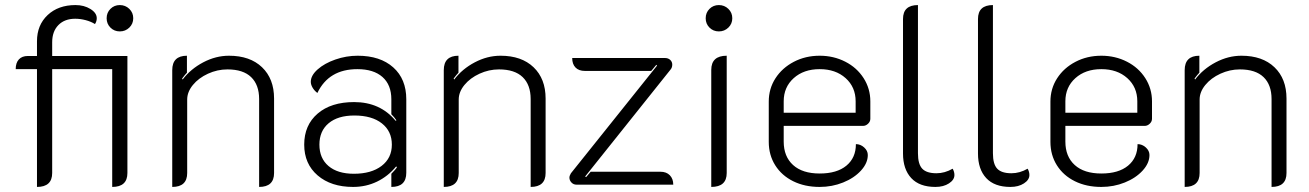

<svg xmlns="http://www.w3.org/2000/svg" viewBox="-20 -729 5166 758"><path d="M126 -456H42Q42 -481 54.5 -494.5Q67 -508 90 -508H126V-566Q126 -630 168 -669.5Q210 -709 278 -709Q312 -709 337 -693.5Q362 -678 362 -657Q362 -645 355 -634Q339 -644 318 -649.5Q297 -655 277 -655Q235 -655 210.5 -630Q186 -605 186 -562V-508H483V-46Q483 9 423 9V-456H186V-46Q186 9 126 9ZM401 -657Q401 -679 416 -694Q431 -709 453 -709Q475 -709 490.5 -694Q506 -679 506 -657Q506 -635 490.5 -620Q475 -605 453 -605Q431 -605 416 -620Q401 -635 401 -657Z M660 -452Q660 -509 718 -509V-442Q711 -435 699 -419L701 -415Q733 -457 782.5 -483Q832 -509 884 -509Q967 -509 1014.5 -463.5Q1062 -418 1062 -340V-46Q1062 9 1003 9V-338Q1003 -394 971.5 -424.5Q940 -455 878 -455Q838 -455 801 -438Q764 -421 741.5 -393.5Q719 -366 719 -336V-46Q719 9 660 9Z M1181 -158Q1181 -235 1234 -280.5Q1287 -326 1378 -326Q1481 -326 1542 -252L1545 -254Q1537 -266 1525 -278V-337Q1525 -394 1490 -425Q1455 -456 1391 -456Q1278 -456 1233 -362Q1221 -371 1214 -383Q1207 -395 1207 -406Q1207 -431 1234 -455Q1261 -479 1304 -494Q1347 -509 1392 -509Q1481 -509 1532.5 -463Q1584 -417 1584 -337V-47Q1584 9 1525 9V-43Q1543 -61 1547 -69L1544 -72Q1512 -33 1468.5 -12Q1425 9 1374 9Q1287 9 1234 -36.5Q1181 -82 1181 -158ZM1527 -158Q1527 -211 1487.5 -242Q1448 -273 1379 -273Q1314 -273 1277.5 -242.5Q1241 -212 1241 -158Q1241 -104 1277 -73.5Q1313 -43 1377 -43Q1446 -43 1486.5 -74Q1527 -105 1527 -158Z M1732 -452Q1732 -509 1790 -509V-442Q1783 -435 1771 -419L1773 -415Q1805 -457 1854.5 -483Q1904 -509 1956 -509Q2039 -509 2086.5 -463.5Q2134 -418 2134 -340V-46Q2134 9 2075 9V-338Q2075 -394 2043.5 -424.5Q2012 -455 1950 -455Q1910 -455 1873 -438Q1836 -421 1813.5 -393.5Q1791 -366 1791 -336V-46Q1791 9 1732 9Z M2228 -28Q2228 -35 2234 -45L2574 -470L2571 -473L2551 -449H2289Q2265 -449 2252 -462.5Q2239 -476 2239 -500H2605Q2618 -500 2626 -492.5Q2634 -485 2634 -474Q2634 -462 2627 -454L2290 -32L2294 -30L2312 -51H2587Q2611 -51 2624.5 -37Q2638 -23 2638 0H2256Q2244 0 2236 -8.5Q2228 -17 2228 -28Z M2766 -657Q2766 -679 2781 -694Q2796 -709 2818 -709Q2840 -709 2855.5 -694Q2871 -679 2871 -657Q2871 -635 2855.5 -620Q2840 -605 2818 -605Q2796 -605 2781 -620Q2766 -635 2766 -657ZM2788 -453Q2788 -509 2849 -509V-46Q2849 9 2788 9Z M3015 -169V-328Q3015 -379 3041.5 -420Q3068 -461 3114 -485Q3160 -509 3216 -509Q3271 -509 3317 -485.5Q3363 -462 3389.5 -420.5Q3416 -379 3416 -329V-260Q3416 -249 3407 -240.5Q3398 -232 3387 -232H3074V-170Q3074 -111 3111 -77.5Q3148 -44 3216 -44Q3284 -44 3321.5 -75Q3359 -106 3359 -160Q3377 -160 3391.5 -147Q3406 -134 3406 -117Q3406 -85 3379 -55.5Q3352 -26 3308.5 -8.5Q3265 9 3216 9Q3157 9 3111.5 -13.5Q3066 -36 3040.5 -76.5Q3015 -117 3015 -169ZM3358 -284V-329Q3358 -385 3318.5 -420.5Q3279 -456 3216 -456Q3153 -456 3113.5 -420.5Q3074 -385 3074 -329V-284Z M3545 -123V-654Q3545 -709 3604 -709V-124Q3604 -81 3621 -63Q3638 -45 3677 -45Q3710 -45 3741 -63Q3748 -51 3748 -38Q3748 -19 3726.5 -5Q3705 9 3673 9Q3610 9 3577.5 -26Q3545 -61 3545 -123Z M3841 -123V-654Q3841 -709 3900 -709V-124Q3900 -81 3917 -63Q3934 -45 3973 -45Q4006 -45 4037 -63Q4044 -51 4044 -38Q4044 -19 4022.5 -5Q4001 9 3969 9Q3906 9 3873.5 -26Q3841 -61 3841 -123Z M4127 -169V-328Q4127 -379 4153.5 -420Q4180 -461 4226 -485Q4272 -509 4328 -509Q4383 -509 4429 -485.5Q4475 -462 4501.5 -420.5Q4528 -379 4528 -329V-260Q4528 -249 4519 -240.5Q4510 -232 4499 -232H4186V-170Q4186 -111 4223 -77.5Q4260 -44 4328 -44Q4396 -44 4433.5 -75Q4471 -106 4471 -160Q4489 -160 4503.5 -147Q4518 -134 4518 -117Q4518 -85 4491 -55.5Q4464 -26 4420.5 -8.5Q4377 9 4328 9Q4269 9 4223.5 -13.5Q4178 -36 4152.5 -76.5Q4127 -117 4127 -169ZM4470 -284V-329Q4470 -385 4430.5 -420.5Q4391 -456 4328 -456Q4265 -456 4225.5 -420.5Q4186 -385 4186 -329V-284Z M4657 -452Q4657 -509 4715 -509V-442Q4708 -435 4696 -419L4698 -415Q4730 -457 4779.5 -483Q4829 -509 4881 -509Q4964 -509 5011.5 -463.5Q5059 -418 5059 -340V-46Q5059 9 5000 9V-338Q5000 -394 4968.5 -424.5Q4937 -455 4875 -455Q4835 -455 4798 -438Q4761 -421 4738.5 -393.5Q4716 -366 4716 -336V-46Q4716 9 4657 9Z"/></svg>

Font: K2D ExtraLight
Style: Regular
Weight: 275
Designer: Katatrad Aksorn Co.,Ltd.
Foundry: Cadson Demak Co.,Ltd.
Version: Version 1.000; ttfautohint (v1.6)